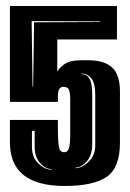

<svg xmlns="http://www.w3.org/2000/svg" viewBox="-20 -611 431 637"><path d="M195 6Q13 6 13 -138V-213H172V-188Q172 -147 175 -127Q177 -106 193 -106Q206 -106 209.5 -122Q213 -138 213 -160V-284Q213 -299 209.5 -311Q206 -323 190 -323Q172 -323 172 -291V-273H13V-591H368V-480H170V-373Q175 -384 193 -397.5Q211 -411 249 -411H275Q325 -411 351.5 -387.5Q378 -364 378 -307V-138Q378 -54 333.5 -24Q289 6 195 6ZM88 -324H90L93 -537L312 -538V-540L85 -541ZM230 -53Q252 -53 274 -74.5Q296 -96 296 -129V-295Q296 -335 283 -351Q270 -367 250 -367V-365Q269 -365 277.5 -349Q286 -333 286 -295V-129Q285 -94 267 -74.5Q249 -55 230 -55ZM151 -48V-50Q131 -50 113 -70Q95 -90 95 -124V-177H86V-124Q86 -89 107.5 -68.5Q129 -48 151 -48Z"/></svg>

Font: Alumni Sans Inline One
Style: Regular
Weight: 400
Designer: Robert E. Leuschke
Foundry: Robert E. Leuschke
Version: Version 1.100; ttfautohint (v1.8.3)